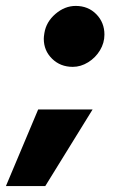

<svg xmlns="http://www.w3.org/2000/svg" viewBox="-53 -516 420 649"><path d="M95 -385Q95 -392 97 -404Q103 -442 134.5 -469Q166 -496 203 -496Q245 -496 272.5 -468Q300 -440 300 -399Q300 -371 285 -346Q270 -321 245 -305.5Q220 -290 193 -290Q151 -290 123 -317.5Q95 -345 95 -385ZM76 -146H260L100 113H-33Z"/></svg>

Font: Oak Sans Black
Style: Italic
Weight: 900
Italic angle: -9.5°
Foundry: Erik Kennedy, Walven
Version: Version 1.000